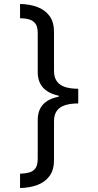

<svg xmlns="http://www.w3.org/2000/svg" viewBox="-20 -812 495 967"><path d="M374 -291Q334 -291 307 -282Q280 -273 266 -253.5Q252 -234 252 -201V-6Q252 44 229.5 74.5Q207 105 168.5 119.5Q130 134 81 135V63Q109 62 129 56Q149 50 159.5 34Q170 18 170 -13V-206Q170 -257 197 -286Q224 -315 276 -325V-330Q224 -341 197 -370.5Q170 -400 170 -450V-645Q170 -676 159.5 -691.5Q149 -707 129 -713.5Q109 -720 81 -720V-792Q130 -791 168.5 -776.5Q207 -762 229.5 -731.5Q252 -701 252 -651V-455Q252 -423 266 -403Q280 -383 307 -374Q334 -365 374 -365Z"/></svg>

Font: lmalayalam15
Style: Book
Weight: 400
Designer: Jelle Bosma - Monotype Design Team
Foundry: Monotype Imaging Inc.
Version: Version 2.003